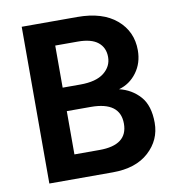

<svg xmlns="http://www.w3.org/2000/svg" viewBox="-77 -743 746 813"><g transform="rotate(-10 296.0 -337.0)"><path d="M299 -289H196V-103H304Q425 -103 425 -195Q425 -289 299 -289ZM293 -571H196V-390H272Q340 -390 374 -417Q408 -444 408 -484.5Q408 -525 379.5 -548Q351 -571 293 -571ZM343 0H70V-674H309Q417 -674 477 -623Q537 -572 537 -491Q537 -436 507 -395.5Q477 -355 430 -342Q484 -329 519 -289.5Q554 -250 554 -176Q554 -102 498 -51Q442 0 343 0Z"/></g></svg>

Font: Hind Guntur SemiBold
Style: Regular
Weight: 600
Designer: Manushi Parikh, Hitesh Malaviya
Foundry: Indian Type Foundry
Version: Version 1.000;PS 1.0;hotconv 1.0.86;makeotf.lib2.5.63406; tt